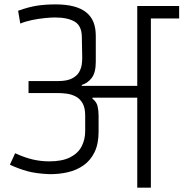

<svg xmlns="http://www.w3.org/2000/svg" viewBox="-20 -868 848 888"><path d="M63.8 -818.2Q112.2 -835.8 151.6 -841.8Q191 -847.7 237.3 -847.7Q284.8 -847.7 320 -838.6Q355.2 -829.5 378.1 -811.4Q401 -793.3 412 -766.3Q423 -739.3 423 -702.5V-582.2Q423 -531.7 403.9 -507.2Q384.8 -482.8 358 -475.2V-471H614.8V-840.2H808.5V-782.5H677.8V0H614.8V-416.2Q600 -416.2 574.7 -416.2Q549.3 -416.2 519.1 -416.2Q488.8 -416.2 459.9 -416.2Q431 -416.2 408.2 -416.2L407.2 -412Q426.7 -397.2 431.3 -376.8Q436 -356.5 436 -332.5V-259Q436 -202.5 417.3 -164.2Q398.7 -126 366.5 -103.4Q334.3 -80.8 293.6 -71.4Q252.8 -62 208 -62.5Q145.8 -65.3 105.9 -76.4Q66 -87.5 25.8 -106.2L50 -159.3Q94 -139 131.8 -130.3Q169.5 -121.7 207.8 -121.7Q267.3 -121.7 303.9 -140.1Q340.5 -158.5 357.2 -190.3Q374 -222.2 374 -262V-333.3Q374 -369.7 361.8 -390.8Q349.5 -411.8 330.1 -421.8Q310.7 -431.8 288.8 -434.8Q266.8 -437.7 247.3 -437.7H112V-493H247.3Q289.8 -493 313.2 -505.2Q336.7 -517.5 346.3 -535.3Q356 -553.2 358.2 -570.8Q360.3 -588.3 360.3 -599.8L358.5 -698.3Q357.5 -749.5 324.9 -768.3Q292.3 -787.2 234 -787.2Q215 -787.2 186.6 -784.3Q158.2 -781.5 128.4 -775.4Q98.7 -769.3 73.8 -759Z"/></svg>

Font: Matangi Light
Style: Regular
Weight: 300
Designer: Prashant Pant
Foundry: The Graphic Ant
Version: Version 3.002